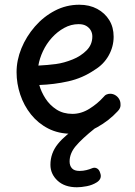

<svg xmlns="http://www.w3.org/2000/svg" viewBox="-20 -565 571 811"><path d="M282 0Q227 0 184 -22Q141 -44 111 -81.5Q81 -119 65.5 -165.5Q50 -212 50 -260Q50 -311 70.5 -361Q91 -411 127.5 -453Q164 -495 212 -520Q260 -545 315 -545Q358 -545 390.5 -527.5Q423 -510 441.5 -480Q460 -450 460 -410Q460 -368 439 -330.5Q418 -293 380 -270Q329 -235 268.5 -221.5Q208 -208 146 -206Q154 -177 172 -149Q190 -121 218.5 -102.5Q247 -84 286 -84Q323 -84 357.5 -105.5Q392 -127 417 -155Q423 -163 430.5 -166Q438 -169 445 -169Q457 -169 467 -163Q477 -157 483 -147Q489 -137 489 -125Q490 -117 487 -109.5Q484 -102 477 -95Q440 -55 390.5 -27.5Q341 0 282 0ZM142 -288Q182 -290 216 -294.5Q250 -299 287 -314Q320 -327 345 -351.5Q370 -376 370 -411Q370 -425 363.5 -436.5Q357 -448 344.5 -455.5Q332 -463 312 -463Q280 -463 251 -447Q222 -431 199 -405.5Q176 -380 161.5 -349Q147 -318 142 -288ZM305 226Q253 226 223 198Q193 170 193 131Q193 82 224.5 43Q256 4 315 -33H381V-23Q326 21 300 52Q274 83 274 117Q274 135 284 146Q294 157 316 157Q331 157 345 153.5Q359 150 368 146Q379 141 389 146Q399 151 403 165Q408 178 404 188Q400 198 389 205Q370 217 346.5 221.5Q323 226 305 226Z"/></svg>

Font: Playpen Sans Thai
Style: Regular
Weight: 400
Designer: Sirin Gunkloy, Laura Meseguer, Veronika Burian, José Scaglione
Foundry: TypeTogether
Version: Version 2.000